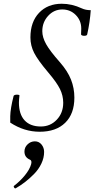

<svg xmlns="http://www.w3.org/2000/svg" viewBox="-20 -697 509 1035"><path d="M193.8 13.2Q110.4 13.2 35.2 -36.1V-70.8Q36.1 -111.8 53.2 -179.2Q54.7 -184.1 62.5 -185.8Q70.3 -187.5 77.6 -186.3Q85 -185.1 85 -183.1Q82 -156.7 82 -144Q82 -81.5 112.5 -48.3Q143.1 -15.1 200.2 -15.1Q251.5 -15.1 286.1 -51.8Q320.8 -88.4 320.8 -143.1Q320.8 -181.6 303.2 -217.3Q285.6 -252.9 240.2 -306.2Q184.1 -372.6 164.1 -411.9Q144 -451.2 144 -495.1Q144 -578.6 190.4 -627.7Q236.8 -676.8 313 -676.8Q367.7 -676.8 420.9 -651.9Q441.9 -642.1 469.2 -642.1Q464.8 -577.6 450.2 -512.2Q449.2 -506.3 440.9 -504.6Q432.6 -502.9 424.8 -505.1Q417 -507.3 417 -512.2Q417 -516.6 417.5 -527.3Q418 -538.1 418 -543Q418 -586.4 388.4 -616.2Q358.9 -646 315.9 -646Q271 -646 239.5 -611.6Q208 -577.1 208 -528.8Q208 -496.1 228.5 -459.2Q249 -422.4 301.8 -362.8Q344.7 -314 362.8 -267.8Q380.9 -221.7 380.9 -170.9Q380.9 -83.5 331.5 -35.2Q282.2 13.2 193.8 13.2ZM64.9 317.9Q60.5 320.3 56.2 314Q51.8 307.6 56.2 304.2Q87.9 280.3 114 248.3Q140.1 216.3 147.9 188Q152.8 168.5 142.1 164.1Q111.8 151.4 111.8 120.1Q111.8 97.2 128.7 81.1Q145.5 64.9 168 64.9Q189.9 64.9 203.9 82Q217.8 99.1 217.8 122.1Q217.8 153.8 202.9 185.1Q188 216.3 163.1 241.5Q138.2 266.6 114.3 284.9Q90.3 303.2 64.9 317.9Z"/></svg>

Font: Junicode SmCond
Style: Italic
Weight: 400
Width: 4
Italic angle: -11°
Designer: Peter S. Baker
Version: Version 2.206